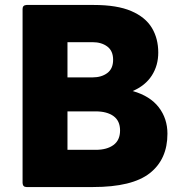

<svg xmlns="http://www.w3.org/2000/svg" viewBox="-20 -754 739 774"><path d="M355 0H87Q72 0 71 -16V-718Q71 -733 87 -734H358Q452 -734 509 -709.5Q566 -685 592 -642Q618 -599 618 -542Q618 -490 592 -449.5Q566 -409 515 -387Q585 -367 620 -321.5Q655 -276 655 -215Q655 -112 584 -56Q513 0 355 0ZM353 -442Q389 -442 412.5 -459.5Q436 -477 436 -513Q436 -549 412.5 -566.5Q389 -584 353 -584H252V-442ZM366 -150Q411 -150 437.5 -169.5Q464 -189 464 -228Q464 -267 437.5 -286Q411 -305 366 -305H252V-150Z"/></svg>

Font: YamahaIndonesia935. App XBold
Style: Regular
Weight: 800
Designer: Dalton Maag Ltd
Foundry: Dalton Maag Ltd
Version: Version 1.002; January 01, 2024; Regular/Italic